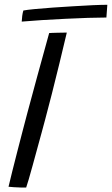

<svg xmlns="http://www.w3.org/2000/svg" viewBox="-20 -800 480 822"><path d="M92 3Q83.5 3 69.2 2.8Q55 2.5 40.2 1.5Q25.5 0.5 16.5 -0.5Q23 -28.5 32.8 -67.5Q42.5 -106.5 53.8 -150.2Q65 -194 76.2 -236.8Q87.5 -279.5 97 -316Q115 -384 139 -471.5Q163 -559 190.5 -658.5Q195 -659 204.2 -659.2Q213.5 -659.5 225 -659.8Q236.5 -660 247.2 -660.2Q258 -660.5 266 -660.5Q251 -596.5 234.5 -529Q218 -461.5 202.2 -399Q186.5 -336.5 173 -287Q167.5 -266 158.5 -233.2Q149.5 -200.5 139.5 -163.8Q129.5 -127 120 -92.5Q110.5 -58 103 -32.2Q95.5 -6.5 92 3ZM435.5 -725Q402 -725 356.2 -723.5Q310.5 -722 259.8 -719.5Q209 -717 160.2 -714Q111.5 -711 73 -707.5Q73.5 -719 75.2 -732.2Q77 -745.5 80 -755Q95.5 -758 129 -761.2Q162.5 -764.5 205.5 -767.5Q248.5 -770.5 293.5 -773.2Q338.5 -776 377 -777.8Q415.5 -779.5 439.5 -779.5Z"/></svg>

Font: Grandstander Thin Light
Style: Italic
Weight: 300
Italic angle: -15°
Version: Version 1.200